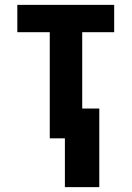

<svg xmlns="http://www.w3.org/2000/svg" viewBox="-20 -567 540 787"><path d="M246 200V0H215L261 -122H387V200ZM184 0V-435H51V-547H448V-435H317V0Z"/></svg>

Font: Noto Sans Mono Condensed Extra
Style: Regular
Weight: 800
Width: 3
Designer: Monotype Design Team
Foundry: Monotype Imaging Inc.
Version: Version 1.900